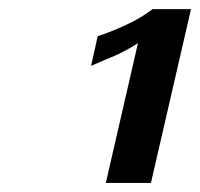

<svg xmlns="http://www.w3.org/2000/svg" viewBox="-20 -756 444 426"><path d="M314.9 -350.1H214.8L286.1 -660.2Q251 -637.7 214.8 -624L182.1 -609.9L196.8 -675.8Q224.6 -684.6 256.3 -699.2Q288.1 -713.9 306.2 -727.1L318.8 -735.8H403.8Z"/></svg>

Font: Perun
Style: Bold Italic
Weight: 700
Italic angle: -12°
Foundry: Copyright (c) Stefan Peev, Context Ltd, 2016
Version: Version 001.000